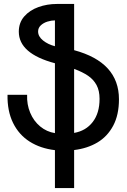

<svg xmlns="http://www.w3.org/2000/svg" viewBox="-20 -745 640 970"><path d="M257.5 13.5Q184.5 5 130 -29.5Q75.5 -64 46 -124Q16.5 -184 18 -266H117Q115 -217.5 132.5 -175.5Q150 -133.5 183 -106.2Q216 -79 257.5 -72.5V-425.5Q75 -474 75 -585Q75 -630.5 102.5 -662Q130 -693.5 174 -709.2Q218 -725 267.5 -725H354.5V-491.5Q581 -430.5 581 -243.5Q581 -164.5 551.8 -109.8Q522.5 -55 471.8 -25Q421 5 354.5 13V205H257.5ZM483 -245.5Q483 -287 467.8 -315.2Q452.5 -343.5 425 -362.2Q397.5 -381 354.5 -397V-73.5Q414 -84 448.5 -128.8Q483 -173.5 483 -245.5ZM172.5 -586Q172.5 -560.5 197.5 -540.5Q222.5 -520.5 257.5 -511.5V-642Q239.5 -642 219.5 -635.8Q199.5 -629.5 186 -616.8Q172.5 -604 172.5 -586Z"/></svg>

Font: JuliaMono Medium
Style: Regular
Weight: 500
Monospace: yes
Designer: cormullion
Foundry: corm
Version: Version 0.054; ttfautohint (v1.8.4)